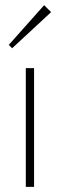

<svg xmlns="http://www.w3.org/2000/svg" viewBox="-20 -724 232 744"><path d="M80 0H112V-460H80ZM14 -550 27 -537 178 -677 151 -704Z"/></svg>

Font: MV Cash Thin
Style: Regular
Weight: 100
Designer: Rodrigo Fuenzalida
Foundry: fragTYPE
Version: Version 1.100;Glyphs 3.1.2 (3151)